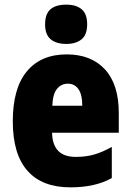

<svg xmlns="http://www.w3.org/2000/svg" viewBox="-20 -796 563 826"><path d="M267 -562Q372 -562 431.5 -497.5Q491 -433 491 -310V-225H204Q206 -121 306 -121Q349 -121 384.5 -131Q420 -141 461 -164V-30Q390 10 283 10Q161 10 98 -61.5Q35 -133 35 -274Q35 -416 95.5 -489Q156 -562 267 -562ZM272 -436Q244 -436 225.5 -414Q207 -392 205 -341H334Q334 -389 317.5 -412.5Q301 -436 272 -436ZM265 -776Q308 -776 331.5 -756Q355 -736 355 -691Q355 -647 331 -627Q307 -607 265 -607Q222 -607 198 -627Q174 -647 174 -691Q174 -736 197 -756Q220 -776 265 -776Z"/></svg>

Font: Noto Sans Malayalam Condensed Black
Style: Regular
Weight: 900
Width: 3
Designer: Jelle Bosma - Monotype Design Team
Foundry: Monotype Imaging Inc.
Version: Version 2.104; ttfautohint (v1.8.4.7-5d5b)